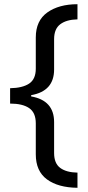

<svg xmlns="http://www.w3.org/2000/svg" viewBox="-20 -734 420 912"><path d="M348 158Q256 157 203 118Q150 79 150 -1V-148Q150 -199 118.5 -220.5Q87 -242 28 -242V-315Q87 -316 118.5 -337Q150 -358 150 -408V-556Q150 -636 205 -675Q260 -714 348 -714V-642Q296 -641 266.5 -619Q237 -597 237 -548V-404Q237 -301 128 -282V-276Q237 -257 237 -154V-7Q237 42 266 63.5Q295 85 348 86Z"/></svg>

Font: Noto Sans Old South Arabian
Style: Regular
Weight: 400
Designer: Monotype Design Team
Foundry: Monotype Imaging Inc.
Version: Version 2.001; ttfautohint (v1.8.4.7-5d5b)